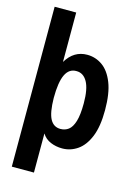

<svg xmlns="http://www.w3.org/2000/svg" viewBox="-125 -738 689 972"><g transform="rotate(15 219.0 -252.0)"><path d="M37 167V-671H150V-412Q190 -479 260 -479Q304 -479 340 -453.5Q376 -428 397.5 -373.5Q419 -319 419 -231Q419 -145 397 -91.5Q375 -38 338.5 -13Q302 12 259 12Q226 12 197.5 0Q169 -12 153 -38V167ZM225 -81Q249 -81 267 -94.5Q285 -108 295.5 -142Q306 -176 306 -237Q306 -312 285.5 -348.5Q265 -385 229 -385Q190 -386 171 -346.5Q152 -307 152 -224Q153 -147 171 -114Q189 -81 225 -81Z"/></g></svg>

Font: Inconsolata SemiCondensed ExtraBold
Style: Regular
Weight: 800
Width: 4
Monospace: yes
Designer: Raph Levien, Cyreal, Brenton Simpson
Foundry: Raph Levien, Cyreal, Google
Version: Version 3.100; ttfautohint (v1.8.4.7-5d5b)